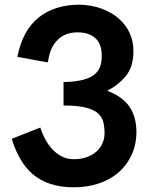

<svg xmlns="http://www.w3.org/2000/svg" viewBox="-20 -780 636 819"><path d="M319 -760Q371 -759 414 -743Q457 -727 487.5 -700Q518 -673 534 -637Q550 -601 549 -559Q549 -495 516.5 -455.5Q484 -416 437 -393Q503 -368 532.5 -324.5Q562 -281 562 -215Q561 -158 539 -114Q517 -70 481 -40.5Q445 -11 397 4Q349 19 297 19Q240 19 196.5 5Q153 -9 121.5 -35.5Q90 -62 67.5 -100.5Q45 -139 30 -188L152 -236Q156 -221 166 -200Q176 -179 187.5 -162.5Q199 -146 214.5 -132.5Q230 -119 249.5 -110Q269 -101 295 -101Q328 -101 352.5 -110.5Q377 -120 393.5 -135.5Q410 -151 418 -171Q426 -191 426 -212Q426 -238 420.5 -260Q415 -282 397 -297.5Q379 -313 344 -321.5Q309 -330 251 -330V-430Q300 -431 332 -439Q364 -447 382 -461.5Q400 -476 407 -495.5Q414 -515 414 -539Q415 -591 387.5 -616.5Q360 -642 311 -642Q266 -642 237 -619.5Q208 -597 195 -561Q188 -539 184 -514Q152 -519 119.5 -525.5Q87 -532 54 -537Q76 -650 144.5 -705Q213 -760 319 -760Z"/></svg>

Font: SpoqaHanSansJP-Bold
Style: Regular
Weight: 700
Designer: [Source Han Sans]
Ryoko NISHIZUKA  (kana & ideographs); Paul D. Hunt (Latin, Greek & Cyrillic); Wenlong ZHANG  (bopomofo
Foundry: Spoqa (http://bi.spoqa.com)
Version: Version 1.002.20150607